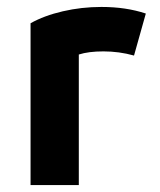

<svg xmlns="http://www.w3.org/2000/svg" viewBox="-20 -533 461 553"><path d="M272 -513Q343 -513 400 -494L366 -373Q323 -385 278 -385Q235 -385 207 -376V0H68V-466Q107 -488 161 -500.5Q215 -513 272 -513Z"/></svg>

Font: XXII Aven Bold
Style: Regular
Weight: 700
Designer: Lecter Johnson
Foundry: Doubletwo Studios
Version: Version 1.001